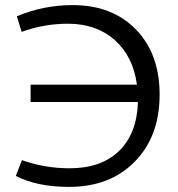

<svg xmlns="http://www.w3.org/2000/svg" viewBox="-20 -723 700 753"><path d="M251 10Q126 10 42 -33L66 -95Q156 -63 253 -63Q377 -63 447 -131Q517 -199 521 -323H100V-391H517Q502 -502 430 -566Q358 -630 246 -630Q153 -630 65 -598L46 -659Q150 -703 265 -703Q420 -703 513 -607.5Q606 -512 606 -352Q606 -188 508.5 -89Q411 10 251 10Z"/></svg>

Font: Cantarell
Style: Regular
Weight: 400
Designer: Dave Crossland, Nikolaus Waxweiler, Florian Fecher, Jacques Le Bailly, Eben Sorkin, Alexei Vanyashin, Alexios Zavras, Em
Version: Version 0.303